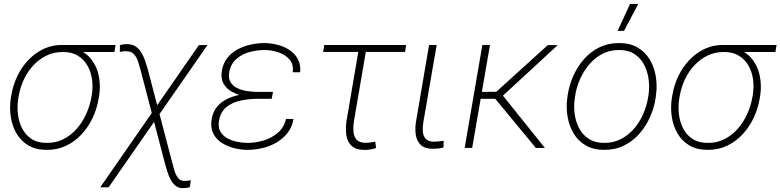

<svg xmlns="http://www.w3.org/2000/svg" viewBox="-20 -759 4004 985"><path d="M35.2 -253.9 38.6 -272.9Q46.9 -322.3 68.8 -368.4Q90.8 -414.6 125.5 -451.2Q160.2 -487.8 205.3 -508.8Q250.5 -529.8 304.7 -528.3Q315.9 -528.3 327.4 -525.1Q338.9 -522 349.9 -517.6Q360.8 -513.2 371.1 -509.3Q421.4 -490.2 449.7 -453.1Q478 -416 487.1 -368.4Q496.1 -320.8 489.3 -271L485.8 -252Q477.5 -201.7 455.6 -154.8Q433.6 -107.9 399.2 -70.6Q364.7 -33.2 319.3 -11.5Q273.9 10.3 219.2 9.8Q164.1 9.8 125.7 -12.9Q87.4 -35.6 64.9 -74Q42.5 -112.3 35.4 -159.2Q28.3 -206.1 35.2 -253.9ZM77.1 -272.9 73.7 -253.9Q67.4 -214.8 71.8 -174.6Q76.2 -134.3 93.3 -100.6Q110.4 -66.9 141.6 -46.4Q172.9 -25.9 219.7 -25.9Q267.1 -25.4 305.7 -45.2Q344.2 -64.9 373.3 -97.9Q402.3 -130.9 421.1 -171.9Q439.9 -212.9 447.8 -254.9L451.2 -273.4Q457.5 -313 452.1 -351.6Q446.8 -390.1 429 -421.9Q411.1 -453.6 380.1 -472.9Q349.1 -492.2 303.7 -492.2Q257.8 -492.7 219.7 -474.4Q181.6 -456.1 152.1 -424.8Q122.6 -393.6 103.8 -354Q85 -314.5 77.1 -272.9ZM572.8 -528.3 566.9 -492.2H301.3L306.6 -528.3Z M1044.4 -527.8 537.1 202.1H494.1L1000.5 -527.8ZM632.8 -532.7Q657.7 -532.2 674.8 -521.2Q691.9 -510.3 703.4 -492.2Q714.8 -474.1 722.4 -453.1Q730 -432.1 735.8 -412.1L860.8 64.5Q865.7 80.6 871.6 104.7Q877.4 128.9 889.2 148.2Q900.9 167.5 921.9 168.9Q931.2 169.4 940.7 168.2Q950.2 167 959 166L953.6 200.7Q945.3 203.6 936.8 204.8Q928.2 206.1 918.9 206.1Q895.5 206.5 879.9 193.4Q864.3 180.2 854.2 160.4Q844.2 140.6 837.9 119.1Q831.5 97.7 826.2 79.6L700.7 -401.4Q695.3 -421.9 688.2 -443.6Q681.2 -465.3 667.7 -480.5Q654.3 -495.6 628.4 -496.1Q620.1 -496.6 611.6 -495.4Q603 -494.1 594.7 -492.7L595.2 -527.8Q604.5 -530.3 613.8 -531.5Q623 -532.7 632.8 -532.7Z M1291.5 -280.8H1378.9L1374 -252H1294.4Q1255.4 -251.5 1214.1 -242.9Q1172.9 -234.4 1142.6 -210.7Q1112.3 -187 1104 -141.1Q1097.7 -107.9 1109.6 -85.7Q1121.6 -63.5 1144.8 -50.5Q1168 -37.6 1196 -31.7Q1224.1 -25.9 1250.5 -25.9Q1291 -25.9 1332.5 -38.3Q1374 -50.8 1405.5 -77.9Q1437 -105 1447.3 -148.9L1485.8 -148.4Q1478.5 -106.9 1455.3 -77.1Q1432.1 -47.4 1398.9 -28.1Q1365.7 -8.8 1327.1 0.5Q1288.6 9.8 1250 9.8Q1215.8 9.8 1181.2 1Q1146.5 -7.8 1118.2 -25.9Q1089.8 -43.9 1074.7 -72.8Q1059.6 -101.6 1064.9 -142.1Q1070.8 -184.1 1093.3 -210.9Q1115.7 -237.8 1148.4 -252.9Q1181.2 -268.1 1218.5 -274.2Q1255.9 -280.3 1291.5 -280.8ZM1375 -257.8H1293Q1264.6 -258.8 1231.9 -265.6Q1199.2 -272.5 1171.4 -287.4Q1143.6 -302.2 1128.2 -327.4Q1112.8 -352.5 1117.2 -389.6Q1122.6 -430.2 1143.8 -458.5Q1165 -486.8 1196.8 -504.4Q1228.5 -522 1265.1 -530Q1301.8 -538.1 1337.9 -538.1Q1371.6 -537.6 1405.3 -528.8Q1439 -520 1466.1 -501.7Q1493.2 -483.4 1508.3 -455.3Q1523.4 -427.2 1520 -388.2H1481.9Q1486.8 -429.7 1464.6 -454.6Q1442.4 -479.5 1407.2 -491Q1372.1 -502.4 1337.4 -502.4Q1299.8 -502.4 1261 -492.2Q1222.2 -481.9 1193.4 -457.3Q1164.6 -432.6 1156.2 -390.6Q1150.4 -358.9 1161.9 -338.9Q1173.3 -318.8 1195.3 -307.9Q1217.3 -296.9 1243.9 -292.5Q1270.5 -288.1 1295.4 -287.6H1380.4Z M2063.5 -528.3 2058.1 -492.7H1637.7L1643.6 -528.3ZM1824.2 -528.3H1862.8L1795.4 -135.3Q1791.5 -109.4 1793.2 -84.7Q1794.9 -60.1 1808.6 -43.5Q1822.3 -26.9 1854.5 -26.4Q1867.2 -26.4 1879.9 -28.1Q1892.6 -29.8 1905.3 -32.2L1909.2 0.5Q1895 5.4 1880.4 7.8Q1865.7 10.3 1850.1 10.3Q1805.7 9.8 1783.7 -11Q1761.7 -31.7 1756.8 -64.9Q1752 -98.1 1757.3 -136.2Z M2181.2 -528.3H2220.2L2151.9 -132.8Q2147.9 -108.9 2149.2 -85.9Q2150.4 -63 2163.1 -47.9Q2175.8 -32.7 2205.1 -32.2Q2217.8 -32.2 2230.5 -33.7Q2243.2 -35.2 2255.9 -36.6L2255.4 -2.4Q2241.7 1.5 2228 2.9Q2214.4 4.4 2200.2 4.4Q2158.7 3.9 2138.4 -15.6Q2118.2 -35.2 2113.3 -66.4Q2108.4 -97.7 2113.8 -132.8Z M2493.7 -528.3 2402.3 0H2363.8L2454.6 -528.3ZM2840.8 -527.3 2542.5 -252H2431.6L2435.5 -287.6L2525.9 -288.1L2790.5 -527.8ZM2729 0 2516.1 -257.8 2543.5 -289.1 2775.4 0Z M2890.1 -254.4 2892.6 -272.9Q2900.4 -323.7 2921.9 -371.3Q2943.4 -418.9 2977.1 -456.8Q3010.7 -494.6 3056.2 -516.6Q3101.6 -538.6 3157.2 -538.1Q3212.4 -538.1 3251.2 -515.1Q3290 -492.2 3313 -454.3Q3335.9 -416.5 3344 -369.4Q3352.1 -322.3 3345.7 -273.4L3343.3 -254.9Q3335.4 -204.1 3314 -156.7Q3292.5 -109.4 3258.8 -71.5Q3225.1 -33.7 3179.9 -11.7Q3134.8 10.3 3079.1 9.8Q3023.9 9.8 2985.1 -12.9Q2946.3 -35.6 2923.3 -73.7Q2900.4 -111.8 2892.1 -158.7Q2883.8 -205.6 2890.1 -254.4ZM2931.6 -272.9 2928.7 -253.9Q2922.9 -214.4 2928.2 -174.1Q2933.6 -133.8 2951.4 -100.3Q2969.2 -66.9 3001 -46.4Q3032.7 -25.9 3079.1 -25.9Q3126.5 -25.4 3164.8 -45.2Q3203.1 -64.9 3231.9 -97.9Q3260.7 -130.9 3278.8 -171.9Q3296.9 -212.9 3304.2 -254.9L3307.1 -273.4Q3313 -313 3307.4 -353.3Q3301.8 -393.6 3284.2 -427.2Q3266.6 -460.9 3234.9 -481.7Q3203.1 -502.4 3156.7 -502.4Q3109.9 -502.9 3071.5 -483.2Q3033.2 -463.4 3004.4 -430.2Q2975.6 -397 2957 -356Q2938.5 -314.9 2931.6 -272.9ZM3148.4 -600.6 3212.4 -738.8H3254.4L3181.2 -600.6Z M3426.3 -253.9 3429.7 -272.9Q3438 -322.3 3460 -368.4Q3481.9 -414.6 3516.6 -451.2Q3551.3 -487.8 3596.4 -508.8Q3641.6 -529.8 3695.8 -528.3Q3707 -528.3 3718.5 -525.1Q3730 -522 3741 -517.6Q3752 -513.2 3762.2 -509.3Q3812.5 -490.2 3840.8 -453.1Q3869.1 -416 3878.2 -368.4Q3887.2 -320.8 3880.4 -271L3877 -252Q3868.7 -201.7 3846.7 -154.8Q3824.7 -107.9 3790.3 -70.6Q3755.9 -33.2 3710.4 -11.5Q3665 10.3 3610.4 9.8Q3555.2 9.8 3516.8 -12.9Q3478.5 -35.6 3456.1 -74Q3433.6 -112.3 3426.5 -159.2Q3419.4 -206.1 3426.3 -253.9ZM3468.3 -272.9 3464.8 -253.9Q3458.5 -214.8 3462.9 -174.6Q3467.3 -134.3 3484.4 -100.6Q3501.5 -66.9 3532.7 -46.4Q3564 -25.9 3610.8 -25.9Q3658.2 -25.4 3696.8 -45.2Q3735.4 -64.9 3764.4 -97.9Q3793.5 -130.9 3812.3 -171.9Q3831.1 -212.9 3838.9 -254.9L3842.3 -273.4Q3848.6 -313 3843.3 -351.6Q3837.9 -390.1 3820.1 -421.9Q3802.2 -453.6 3771.2 -472.9Q3740.2 -492.2 3694.8 -492.2Q3648.9 -492.7 3610.8 -474.4Q3572.8 -456.1 3543.2 -424.8Q3513.7 -393.6 3494.9 -354Q3476.1 -314.5 3468.3 -272.9ZM3963.9 -528.3 3958 -492.2H3692.4L3697.8 -528.3Z"/></svg>

Font: Roboto ExtraLight
Style: Italic
Weight: 250
Designer: Christian Robertson
Foundry: Google
Version: Version 3.009; 2024